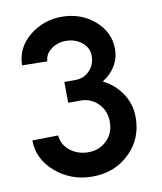

<svg xmlns="http://www.w3.org/2000/svg" viewBox="-86 -829 764 908"><g transform="rotate(-10 296.5 -375.0)"><path d="M286.1 9.8Q183.1 9.8 108.6 -54.2Q34.2 -118.2 34.2 -208L158.2 -210Q162.1 -164.1 199 -135.5Q235.8 -106.9 286.1 -106.9Q337.9 -106.9 374 -141.4Q410.2 -175.8 410.2 -231.9Q410.2 -283.7 376 -318.8Q341.8 -354 291 -354H231.9L231 -454.1H284.2Q325.2 -454.1 352.5 -482.7Q379.9 -511.2 379.9 -554.2Q379.9 -592.3 347.9 -618.2Q315.9 -644 271 -644Q231 -644 200.4 -621.1Q169.9 -598.1 168.9 -564L47.9 -565.9Q48.8 -649.9 116 -704.8Q183.1 -759.8 271 -759.8Q363.8 -759.8 429 -703.4Q494.1 -647 494.1 -565.9Q494.1 -522 471.7 -485.1Q449.2 -448.2 410.2 -424.8Q467.3 -396 500.7 -345Q534.2 -293.9 534.2 -231Q534.2 -127 462.6 -58.6Q391.1 9.8 286.1 9.8Z"/></g></svg>

Font: Oakes Grotesk
Style: SemiBold Italic
Weight: 600
Designer: Samuel Oakes
Foundry: Samuel Oakes
Version: Version 1.0 | wf-rip DC20170320